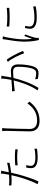

<svg xmlns="http://www.w3.org/2000/svg" viewBox="1574 -2392 853 4040"><g transform="rotate(-90 2000.0 -372.5)"><path d="M540 -427C598 -433 657 -437 715 -437C770 -437 827 -433 876 -426L878 -476C829 -482 768 -485 712 -485C650 -485 588 -481 540 -477ZM594 -649C532 -633 462 -621 395 -613C402 -647 408 -679 413 -706C417 -724 423 -755 429 -773L365 -779C366 -760 365 -733 361 -710C358 -688 351 -651 343 -608C302 -605 264 -603 231 -603C197 -603 159 -604 117 -610L119 -558C154 -555 188 -554 229 -554C260 -554 295 -556 333 -559C324 -518 314 -477 305 -441C268 -304 203 -110 143 -8L202 11C253 -90 318 -293 354 -431C365 -475 375 -520 385 -564C454 -571 527 -583 594 -598ZM495 -249C486 -207 481 -175 481 -143C481 -48 560 -6 708 -6C774 -6 840 -12 890 -20L892 -72C839 -61 771 -54 709 -54C551 -54 530 -106 530 -153C530 -180 535 -211 545 -244Z M1259 -753C1264 -731 1266 -703 1266 -673C1266 -559 1255 -328 1255 -174C1255 -19 1349 34 1479 34C1690 34 1810 -85 1879 -178L1844 -222C1773 -123 1672 -18 1482 -18C1381 -18 1306 -58 1306 -170C1306 -331 1314 -559 1318 -673C1319 -702 1321 -726 1325 -753H1259Z M2365 -774C2365 -706 2352 -625 2338 -558C2273 -552 2209 -547 2175 -546C2147 -545 2126 -544 2098 -546L2104 -487C2127 -491 2160 -495 2180 -497C2210 -499 2267 -505 2327 -511C2297 -384 2219 -145 2117 -8L2169 13C2281 -165 2345 -377 2379 -515C2431 -520 2479 -523 2507 -523C2569 -523 2615 -506 2615 -410C2615 -297 2599 -164 2565 -92C2542 -44 2510 -37 2472 -37C2444 -37 2394 -45 2351 -58L2359 -2C2389 5 2437 12 2473 12C2532 12 2576 -1 2607 -64C2648 -145 2665 -299 2665 -416C2665 -543 2594 -570 2516 -570C2491 -570 2443 -567 2390 -562C2403 -625 2414 -698 2418 -725C2421 -740 2423 -754 2426 -768ZM2717 -634C2785 -557 2867 -386 2899 -290L2948 -315C2913 -404 2826 -581 2763 -657Z M3461 -657V-604C3559 -592 3757 -592 3854 -604V-657C3760 -642 3560 -640 3461 -657ZM3429 -273C3421 -234 3414 -197 3414 -165C3414 -77 3483 -25 3646 -25C3742 -25 3826 -34 3885 -46L3884 -101C3809 -83 3731 -75 3643 -75C3488 -75 3462 -129 3462 -174C3462 -201 3466 -232 3476 -268L3429 -273ZM3195 -744C3194 -729 3192 -711 3189 -690C3177 -606 3143 -436 3143 -294C3143 -161 3158 -52 3178 19L3225 16C3224 7 3222 -5 3221 -15C3221 -28 3223 -44 3226 -57C3234 -101 3271 -204 3294 -265L3263 -289C3246 -245 3220 -173 3202 -123C3194 -187 3191 -236 3191 -299C3191 -417 3218 -580 3240 -686C3244 -704 3250 -725 3255 -738Z"/></g></svg>

Font: Noto Sans Japanese Light
Style: Regular
Weight: 300
Designer: Ryoko NISHIZUKA (kana & ideographs); Paul D. Hunt (Latin, Greek & Cyrillic); Wenlong ZHANG (bopomofo); Sandoll Communica
Foundry: Adobe Systems Incorporated
Version: Version 1.000;PS 1;hotconv 1.0.78;makeotf.lib2.5.61930